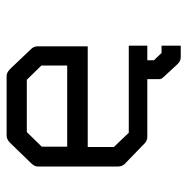

<svg xmlns="http://www.w3.org/2000/svg" viewBox="-13 -503 566 580"><g transform="rotate(-90 270.0 -213.0)"><path d="M324 -6Q321 -9 321 -15V-51H147Q135 -51 127 -59L65 -119Q57 -127 57 -140V-382Q57 -392 67 -402L128 -465Q139 -476 150 -476H331Q341 -476 352 -465L411 -403Q420 -394 420 -383V-231H116V-152L159 -107H422V-51H378V-31L400 -8H422V50H387Q376 50 367 41L329 0ZM117 -293H362V-371L319 -415H161L117 -370Z"/></g></svg>

Font: 3270 Nerd Font
Style: Regular
Weight: 400
Monospace: yes
Version: Version 3.0.1;Nerd Fonts 3.3.0